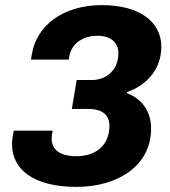

<svg xmlns="http://www.w3.org/2000/svg" viewBox="-20 -719 665 751"><path d="M279 12C440 12 571 -70 571 -216C571 -285 534 -333 476 -355L477 -359C550 -384 611 -445 611 -536C611 -635 524 -699 379 -699C226 -699 124 -619 105 -509L101 -486H249L251 -499C259 -545 300 -579 361 -579C413 -579 443 -553 443 -511C443 -444 395 -406 339 -406H280L261 -293H326C371 -293 408 -276 408 -227C408 -150 354 -108 279 -108C217 -108 182 -132 182 -177C182 -185 183 -194 186 -208H34C29 -185 27 -169 27 -155C27 -57 110 12 279 12Z"/></svg>

Font: Archivo ExtraBold
Style: Italic
Weight: 800
Italic angle: -10°
Designer: Hector Gatti
Foundry: Omnibus-Type
Version: Version 2.001